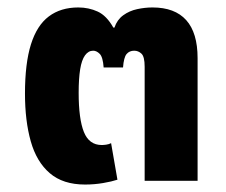

<svg xmlns="http://www.w3.org/2000/svg" viewBox="-20 -485 606 515"><path d="M258 -304Q256 -332 247.5 -340.5Q239 -349 230 -349Q217 -349 208 -336.5Q199 -324 195 -299Q191 -274 191 -236Q191 -166 205 -131Q219 -96 253 -96Q258 -96 265 -97Q272 -98 278 -101L295 -3Q280 2 256.5 6Q233 10 208 10Q149 10 113.5 -20.5Q78 -51 62.5 -106Q47 -161 47 -234Q47 -315 63 -366Q79 -417 111 -441Q143 -465 190 -465Q218 -465 242 -454Q266 -443 284 -411H287Q294 -432 310.5 -444Q327 -456 348 -460.5Q369 -465 389 -465Q449 -465 479.5 -431Q510 -397 510 -329V0H368V-306Q368 -333 359.5 -341Q351 -349 340 -349Q327 -349 319.5 -340Q312 -331 310 -304Z"/></svg>

Font: Noto Sans Thai
Style: Bold
Weight: 700
Designer: Monotype Design Team
Foundry: Monotype Imaging Inc.
Version: Version 2.001